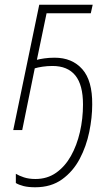

<svg xmlns="http://www.w3.org/2000/svg" viewBox="-20 -550 458 812"><path d="M129 242Q100 242 80 237Q60 232 47 224V185Q60 193 81 200Q102 207 130 207Q180 207 217.5 180.5Q255 154 280 109.5Q305 65 318 8.5Q331 -48 331 -108Q331 -191 298.5 -231Q266 -271 202 -271Q180 -271 160 -268Q140 -265 127 -261L74 0H36L146 -530H372L364 -494H177L136 -297Q147 -300 167 -303Q187 -306 211 -306Q285 -306 328 -257.5Q371 -209 370 -108Q370 -53 357.5 8Q345 69 317 122Q289 175 242.5 208.5Q196 242 129 242Z"/></svg>

Font: Noto Sans Disp ExtLt
Style: Italic
Weight: 200
Italic angle: -12°
Designer: Monotype Design Team
Foundry: Monotype Imaging Inc.
Version: Version 2.000;GOOG;noto-source:20170915:90ef993387c0